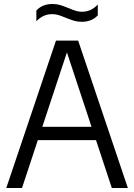

<svg xmlns="http://www.w3.org/2000/svg" viewBox="-20 -944 674 964"><path d="M541.5 0 462 -240.5H170L90.5 0H11.5L261 -740H372.5L622 0ZM192.5 -307.5H439.5L316 -681ZM309.5 -855Q288 -864 273.2 -868.5Q258.5 -873 243 -873Q218.5 -873 199.5 -864.2Q180.5 -855.5 162.5 -837.5V-891Q192.5 -924 244 -924Q264 -924 281.5 -918.8Q299 -913.5 324 -903.5Q346 -894 360.8 -889.5Q375.5 -885 391 -885Q415 -885 434 -893.8Q453 -902.5 471 -921V-867Q441 -834.5 390 -834.5Q369.5 -834.5 352 -839.8Q334.5 -845 309.5 -855Z"/></svg>

Font: Encode Sans Semi Condensed
Style: Regular
Weight: 400
Width: 4
Designer: Multiple Designers
Foundry: Impallari Type
Version: Version 2.000